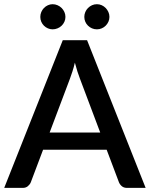

<svg xmlns="http://www.w3.org/2000/svg" viewBox="-22 -916 730 936"><path d="M466.5 -270 367.5 -533Q355.5 -563.5 343 -610.5Q337.5 -587 331 -567.2Q324.5 -547.5 319 -532.5L220 -270ZM688 0H597.5Q582 0 572.5 -7.8Q563 -15.5 558 -27L498 -186H188L128 -27Q124 -17 114 -8.5Q104 0 89 0H-1.5L284 -720H402.5ZM297 -833.5Q297 -821 292 -810Q287 -799 278.5 -790.8Q270 -782.5 258.5 -777.8Q247 -773 234.5 -773Q222.5 -773 211.5 -777.8Q200.5 -782.5 192.2 -790.8Q184 -799 179.2 -810Q174.5 -821 174.5 -833.5Q174.5 -846 179.2 -857.2Q184 -868.5 192.2 -877Q200.5 -885.5 211.5 -890.5Q222.5 -895.5 234.5 -895.5Q247 -895.5 258.5 -890.5Q270 -885.5 278.5 -877Q287 -868.5 292 -857.2Q297 -846 297 -833.5ZM511.5 -833.5Q511.5 -821 506.5 -810Q501.5 -799 493.2 -790.8Q485 -782.5 474 -777.8Q463 -773 450.5 -773Q437.5 -773 426.5 -777.8Q415.5 -782.5 407 -790.8Q398.5 -799 393.8 -810Q389 -821 389 -833.5Q389 -846 393.8 -857.2Q398.5 -868.5 407 -877Q415.5 -885.5 426.5 -890.5Q437.5 -895.5 450.5 -895.5Q463 -895.5 474 -890.5Q485 -885.5 493.2 -877Q501.5 -868.5 506.5 -857.2Q511.5 -846 511.5 -833.5Z"/></svg>

Font: Lato SemiBold
Style: Regular
Weight: 600
Designer: Lukasz Dziedzic with Adam Twardoch and Botio Nikoltchev
Foundry: tyPoland Lukasz Dziedzic
Version: Version 2.015; 2015-08-06; http://www.latofonts.com/